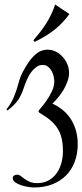

<svg xmlns="http://www.w3.org/2000/svg" viewBox="-20 -513 361 843"><path d="M321.3 120.1Q321.3 161.6 308.3 196.5Q295.4 231.4 270.8 256.6Q246.1 281.7 210.4 295.9Q174.8 310.1 129.9 310.1Q121.1 310.1 105.5 307.9Q89.8 305.7 74.5 300.8Q59.1 295.9 47.6 288.1Q36.1 280.3 36.1 269Q36.1 261.2 42.2 257.6Q48.3 253.9 55.2 253.9Q63.5 253.9 71 259.8Q78.6 265.6 88.1 272.5Q97.7 279.3 110.6 285.2Q123.5 291 143.1 291Q173.3 291 194.8 278.3Q216.3 265.6 230 245.6Q243.7 225.6 250 200.7Q256.3 175.8 256.3 150.9Q256.3 119.1 250.7 94.7Q245.1 70.3 232.7 50.8Q220.2 31.2 200.9 14.9Q181.6 -1.5 154.3 -17.1Q152.8 -18.6 150.9 -20.3Q148.9 -22 148.9 -24.9Q148.9 -26.9 159.7 -39.3Q170.4 -51.8 183.6 -70.3Q196.8 -88.9 207.5 -111.3Q218.3 -133.8 218.3 -155.8Q218.3 -167 215.1 -179.7Q211.9 -192.4 205.6 -203.1Q199.2 -213.9 189.7 -220.9Q180.2 -228 168 -228Q152.8 -228 140.9 -219.7Q128.9 -211.4 117.9 -197.3Q106.9 -183.1 98.4 -163.6Q89.8 -144 82.3 -121.3Q74.7 -98.6 61.8 -77.4Q48.8 -56.2 13.2 -27.8L8.3 -32.7Q28.8 -58.1 41 -87.4Q53.2 -116.7 60.5 -145.3Q67.9 -173.8 80.1 -197.5Q92.3 -221.2 108.4 -243.7Q124.5 -266.1 144 -280.5Q163.6 -294.9 189 -294.9Q208.5 -294.9 225.6 -286.1Q242.7 -277.3 255.6 -262.9Q268.6 -248.5 275.9 -230.5Q283.2 -212.4 283.2 -193.8Q283.2 -175.3 276.6 -156.5Q270 -137.7 259.5 -119.6Q249 -101.6 235.8 -85.7Q222.7 -69.8 210 -58.1Q266.1 -32.2 293.7 14.2Q321.3 60.5 321.3 120.1ZM126.5 -335.9Q141.6 -353.5 155.3 -371.1Q168.9 -388.7 181.2 -407.5Q193.4 -426.3 203.6 -447.3Q213.9 -468.3 222.2 -493.2L284.7 -451.2Q254.4 -409.7 217 -380.6Q179.7 -351.6 131.8 -329.1Z"/></svg>

Font: Montez
Style: Regular
Weight: 400
Designer: Astigmatic (AOETI)
Foundry: Astigmatic (AOETI)
Version: Version 1.000